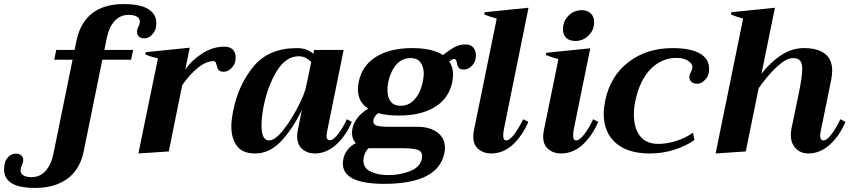

<svg xmlns="http://www.w3.org/2000/svg" viewBox="-200 -743 4174 942"><path d="M567 -629Q567 -618 564 -604Q560 -587 544 -571Q528 -555 509 -555Q487 -555 478.5 -567Q470 -579 473 -596Q474 -602 479 -612Q484 -622 485 -628Q486 -631 486 -637Q486 -653 471.5 -661.5Q457 -670 431 -670Q389 -670 361.5 -639Q334 -608 324 -556L312 -498H453L443 -450H302L211 -2Q193 88 131 133.5Q69 179 -27 179Q-107 179 -143.5 155.5Q-180 132 -180 88Q-180 75 -177 60Q-174 42 -158.5 26.5Q-143 11 -123 11Q-104 11 -95 20Q-86 29 -86 43Q-86 52 -91.5 65Q-97 78 -98 84Q-99 87 -99 93Q-99 109 -85 117.5Q-71 126 -45 126Q-3 126 24.5 94.5Q52 63 62 12L156 -450H66L76 -498H166L175 -542Q194 -633 252.5 -678Q311 -723 406 -723Q488 -723 527.5 -698.5Q567 -674 567 -629Z M956 -462Q956 -448 954 -441Q950 -423 933.5 -407Q917 -391 898 -391Q879 -391 872.5 -399.5Q866 -408 863 -423Q860 -434 857.5 -438.5Q855 -443 848 -443Q811 -443 770.5 -410Q730 -377 694 -325L628 0L479 10L575 -457Q541 -464 513 -476L515 -487L731 -509L709 -402Q742 -449 793.5 -481.5Q845 -514 900 -514Q928 -514 942 -500Q956 -486 956 -462Z M935 -123Q935 -154 944 -199Q969 -326 1043.5 -416.5Q1118 -507 1257 -507Q1307 -507 1337 -479L1341 -498H1486L1406 -104Q1402 -84 1402 -77Q1402 -55 1419 -55Q1436 -55 1460 -87Q1484 -119 1502 -158L1526 -145Q1498 -78 1450 -34Q1402 10 1343 10Q1308 10 1283 -11.5Q1258 -33 1258 -75Q1258 -88 1261 -104L1281 -204Q1236 -110 1179 -50Q1122 10 1052 10Q990 10 962.5 -27Q935 -64 935 -123ZM1302 -319 1327 -438Q1300 -467 1266 -467Q1203 -467 1158.5 -395Q1114 -323 1094 -224Q1091 -211 1087 -182.5Q1083 -154 1083 -128Q1083 -54 1120 -54Q1149 -54 1188.5 -103.5Q1228 -153 1261.5 -218Q1295 -283 1302 -319Z M2135 -470Q2135 -464 2133 -452Q2129 -433 2112.5 -417.5Q2096 -402 2076 -402Q2057 -402 2050.5 -410.5Q2044 -419 2042 -434Q2040 -444 2037 -449Q2034 -454 2027 -454Q2021 -454 2004 -442Q2023 -414 2023 -377Q2023 -367 2019 -341Q2003 -261 1934.5 -218.5Q1866 -176 1756 -176Q1698 -176 1656 -188Q1637 -175 1632 -155Q1629 -133 1647.5 -127Q1666 -121 1708 -121H1847Q1908 -121 1945.5 -93.5Q1983 -66 1983 -17Q1983 -5 1980 9Q1949 159 1685 159Q1482 159 1482 59Q1482 49 1485 35Q1489 14 1504.5 -7Q1520 -28 1546 -41Q1527 -60 1527 -91Q1527 -99 1529 -111Q1534 -139 1554 -165Q1574 -191 1607 -210Q1556 -242 1556 -305Q1556 -324 1560 -341Q1576 -421 1644.5 -464Q1713 -507 1823 -507Q1920 -507 1973 -473Q2005 -498 2030 -511.5Q2055 -525 2084 -525Q2109 -525 2122 -510Q2135 -495 2135 -470ZM1879 -381Q1879 -416 1863 -437Q1847 -458 1814 -458Q1772 -458 1744 -425.5Q1716 -393 1705 -341Q1701 -322 1701 -301Q1701 -265 1717 -244.5Q1733 -224 1766 -224Q1807 -224 1835.5 -257Q1864 -290 1874 -341Q1879 -364 1879 -381ZM1618 -16H1608Q1591 1 1585 27Q1583 39 1583 44Q1583 82 1618.5 99Q1654 116 1705 116Q1765 116 1813.5 96Q1862 76 1870 35Q1871 31 1871 23Q1871 -2 1846 -9Q1821 -16 1767 -16Z M2122 -73Q2122 -86 2125 -102L2237 -652Q2205 -660 2176 -672L2178 -683L2393 -705L2272 -108Q2269 -92 2269 -78Q2269 -54 2283 -54Q2301 -54 2324 -85.5Q2347 -117 2367 -158L2392 -145Q2363 -77 2316 -33.5Q2269 10 2209 10Q2173 10 2147.5 -11Q2122 -32 2122 -73Z M2562 -599Q2562 -639 2589 -666Q2616 -693 2654 -693Q2682 -693 2698.5 -677Q2715 -661 2715 -635Q2715 -596 2688 -569Q2661 -542 2623 -542Q2594 -542 2578 -557.5Q2562 -573 2562 -599ZM2465 -73Q2465 -86 2468 -102L2540 -454Q2514 -459 2478 -473L2480 -484L2696 -506L2615 -108Q2612 -92 2612 -78Q2612 -54 2626 -54Q2644 -54 2668 -86Q2692 -118 2710 -158L2735 -145Q2706 -77 2659 -33.5Q2612 10 2552 10Q2516 10 2490.5 -11Q2465 -32 2465 -73Z M2762 -185Q2762 -210 2769 -248Q2794 -370 2883.5 -438.5Q2973 -507 3100 -507Q3187 -507 3233 -481Q3279 -455 3279 -406Q3279 -391 3277 -383Q3273 -365 3256.5 -348.5Q3240 -332 3221 -332Q3202 -332 3192 -342Q3182 -352 3182 -366Q3182 -376 3190 -390Q3196 -402 3197 -410Q3200 -427 3178.5 -443Q3157 -459 3119 -459Q3047 -459 2993 -405Q2939 -351 2917 -247Q2910 -215 2910 -180Q2910 -116 2939.5 -76.5Q2969 -37 3031 -37Q3071 -37 3117.5 -51.5Q3164 -66 3200 -92L3207 -56Q3168 -28 3110.5 -9Q3053 10 2988 10Q2879 10 2820.5 -42Q2762 -94 2762 -185Z M3948 -145Q3920 -78 3872 -34Q3824 10 3765 10Q3729 10 3704.5 -14.5Q3680 -39 3680 -82Q3680 -96 3683 -112L3716 -270Q3736 -365 3736 -404Q3736 -434 3725 -446Q3714 -458 3689 -458Q3659 -458 3614 -417.5Q3569 -377 3522 -310L3459 0L3311 10L3446 -652Q3414 -660 3386 -672L3388 -683L3602 -705L3536 -381Q3577 -435 3630.5 -471Q3684 -507 3744 -507Q3811 -507 3847 -479.5Q3883 -452 3883 -396Q3883 -378 3878 -351L3828 -106Q3824 -86 3824 -78Q3824 -54 3840 -54Q3857 -54 3881 -86.5Q3905 -119 3923 -158Z"/></svg>

Font: Trirong
Style: Bold Italic
Weight: 700
Italic angle: -12°
Designer: Katatrad Team
Foundry: CadsonDemak
Version: Version 1.001